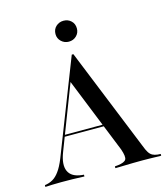

<svg xmlns="http://www.w3.org/2000/svg" viewBox="-121 -836 806 923"><g transform="rotate(-15 281.5 -374.5)"><path d="M116.1 -140.3Q93.5 -82.3 108.5 -48.8Q123.4 -15.3 175 -9.7L184.7 -8.9V0Q155.6 -1.6 124.6 -2Q93.5 -2.4 69.4 -2.4Q43.5 -2.4 24.6 -1.6Q5.6 -0.8 -9.7 0V-8.9L0 -10.5Q22.6 -15.3 39.1 -27.8Q55.6 -40.3 71 -64.9Q86.3 -89.5 102.4 -133.1L277.4 -581.5H285.5L492.7 -69.4Q500.8 -47.6 508.5 -35.5Q516.1 -23.4 526.6 -17.7Q537.1 -12.1 552.4 -10.5L566.9 -9.7V-0.8Q555.6 -0.8 541.5 -1.2Q527.4 -1.6 510.9 -2Q494.4 -2.4 475 -2.4H466.9H466.1Q446 -2.4 427 -2Q408.1 -1.6 391.5 -1.2Q375 -0.8 361.7 -0.4Q348.4 0 338.7 0V-8.9L354.8 -10.5Q387.1 -14.5 394.8 -27.4Q402.4 -40.3 388.7 -79.8L235.5 -461.3L246.8 -479.8ZM136.3 -208.9 140.3 -217.7H379.8L383.1 -208.9ZM280.6 -645.2Q258.9 -645.2 243.1 -660.1Q227.4 -675 227.4 -696.8Q227.4 -720.2 243.1 -734.7Q258.9 -749.2 280.6 -749.2Q303.2 -749.2 318.5 -734.7Q333.9 -720.2 333.9 -696.8Q333.9 -675 318.5 -660.1Q303.2 -645.2 280.6 -645.2Z"/></g></svg>

Font: Playfair 144pt SemiCondensed Medium
Style: Regular
Weight: 500
Width: 4
Designer: Claus Eggers Sørensen
Foundry: Claus Eggers Sørensen
Version: Version 2.203